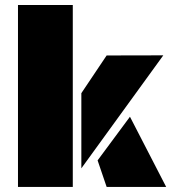

<svg xmlns="http://www.w3.org/2000/svg" viewBox="-20 -736 681 756"><path d="M266.6 0H50.8V-716.3H266.6ZM300.3 -73.2V-369.1L399.9 -517.6L623 -518.1ZM634.3 0H399.9L364.3 -104.5L491.7 -276.4Z"/></svg>

Font: Black Ops One [rus by aLiNcE]
Style: Regular
Weight: 400
Designer: James Grieshaber
Foundry: James Grieshaber
Version: Version 1.002;May 25, 2024;FontCreator 13.0.0.2680 64-bit